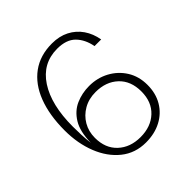

<svg xmlns="http://www.w3.org/2000/svg" viewBox="-171 -742 879 879"><g transform="rotate(-45 268.5 -303.0)"><path d="M279.5 10Q210.5 10 160 -30.5Q109.5 -71 82.2 -139.8Q55 -208.5 55 -292.5Q55 -392 83 -464.5Q111 -537 164.8 -576.2Q218.5 -615.5 295.5 -615.5Q343 -615.5 379 -597Q415 -578.5 437.8 -545.5Q460.5 -512.5 468 -469H425Q415.5 -520 385 -550.8Q354.5 -581.5 295.5 -581.5Q200.5 -581.5 147.2 -500.2Q94 -419 94 -278.5Q94 -256 95.2 -225.2Q96.5 -194.5 100 -168Q101 -240 126.5 -281.2Q152 -322.5 192.2 -340Q232.5 -357.5 278 -357.5Q331 -357.5 374.8 -334Q418.5 -310.5 444.8 -268.8Q471 -227 471 -172Q471 -117.5 446.8 -76.5Q422.5 -35.5 379.5 -12.8Q336.5 10 279.5 10ZM279.5 -25Q346.5 -25 388.2 -64Q430 -103 430 -170.5Q430 -239 388.2 -278Q346.5 -317 279.5 -317Q235.5 -317 201.5 -297.5Q167.5 -278 148.2 -245Q129 -212 129 -170.5Q129 -103 171 -64Q213 -25 279.5 -25Z"/></g></svg>

Font: Karla ExtraLight
Style: Regular
Weight: 250
Designer: Jonathan Pinhorn
Version: Version 2.004;gftools[0.9.33]